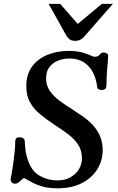

<svg xmlns="http://www.w3.org/2000/svg" viewBox="-20 -975 618 1009"><path d="M36.1 -35.2Q43 -69.8 48.3 -107.4Q53.7 -145 56.9 -177.7Q60.1 -210.4 60.1 -230Q60.5 -245.6 67.1 -249.8Q73.7 -253.9 82 -253.9Q93.8 -253.9 101.8 -248.3Q109.9 -242.7 109.9 -233.4Q111.3 -222.2 113 -195.1Q114.7 -168 128.9 -127.4Q147.9 -73.7 190.2 -50.3Q232.4 -26.9 281.7 -26.9Q321.3 -26.9 350.1 -43.2Q378.9 -59.6 394.8 -85.9Q410.6 -112.3 410.6 -143.1Q410.6 -184.6 390.6 -214.8Q370.6 -245.1 337.9 -269.8Q305.2 -294.4 267.1 -318.8Q227.5 -345.2 193.4 -372.6Q159.2 -399.9 138.7 -435.5Q118.2 -471.2 118.2 -522.9Q118.2 -583.5 147.9 -624.5Q177.7 -665.5 228.5 -686.5Q279.3 -707.5 340.3 -707.5Q384.8 -707.5 414.8 -698.5Q444.8 -689.5 468.3 -678.7Q470.7 -677.7 473.4 -677Q476.1 -676.3 481.4 -676.8Q493.7 -677.7 499.3 -683.3Q504.9 -689 509.8 -694.1Q514.6 -699.2 524.4 -699.2Q533.2 -699.2 541 -694.6Q548.8 -689.9 548.3 -683.1Q548.3 -670.9 546.9 -654.3Q545.4 -637.7 543.7 -617.9Q542 -598.1 540.8 -576.2Q539.6 -554.2 539.6 -530.8Q539.1 -511.7 532.2 -506.8Q525.4 -502 516.6 -502Q504.9 -502 498.3 -505.6Q491.7 -509.3 491.2 -513.7Q488.8 -538.6 481.9 -561.5Q475.1 -584.5 463.1 -603.8Q451.2 -623 434.3 -637.5Q417.5 -651.9 395.3 -659.7Q373 -667.5 345.2 -667.5Q313.5 -667.5 285.4 -656.5Q257.3 -645.5 239.7 -622.6Q222.2 -599.6 222.2 -563Q222.2 -524.9 242.7 -496.1Q263.2 -467.3 294.7 -444.3Q326.2 -421.4 358.9 -400.9Q386.2 -383.3 414.8 -363.5Q443.4 -343.8 467 -318.6Q490.7 -293.5 505.1 -260.7Q519.5 -228 519.5 -184.6Q519.5 -131.8 491.7 -86.4Q463.9 -41 411.1 -13.2Q358.4 14.6 282.7 14.6Q239.3 14.6 207.8 6.3Q176.3 -2 152.8 -14.2Q129.4 -26.4 109.4 -38.1Q105 -40.5 101.6 -37.6Q98.1 -34.7 93.3 -29.8Q78.6 -15.6 72 -12.7Q65.4 -9.8 61.5 -9.8Q46.4 -9.8 40.8 -17.3Q35.2 -24.9 36.1 -35.2ZM375.5 -760.3Q356.4 -760.3 346.7 -767.6Q336.9 -774.9 330.1 -785.2L235.8 -954.6H296.4L388.7 -849.1L515.1 -954.6H573.2L428.7 -789.6Q418.9 -777.3 406.7 -768.8Q394.5 -760.3 375.5 -760.3Z"/></svg>

Font: Gelasio Medium
Style: Italic
Weight: 500
Italic angle: -8.5°
Designer: Eben Sorkin
Foundry: Eben Sorkin
Version: Version 1.008